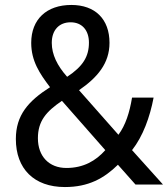

<svg xmlns="http://www.w3.org/2000/svg" viewBox="-20 -745 679 775"><path d="M268 -725C168 -725 106 -667 106 -572C106 -499 140 -448 182 -393C94 -337 44 -280 44 -184C44 -64 117 10 242 10C337 10 400 -25 456 -80L527 0H638L513 -139C557 -195 585 -272 600 -351H513C503 -291 487 -240 458 -201L299 -381C373 -432 422 -489 422 -572C422 -668 364 -725 268 -725ZM265 -655C311 -655 339 -623 339 -573C339 -517 315 -477 251 -435C211 -480 189 -525 189 -572C189 -625 220 -655 265 -655ZM230 -338 405 -139C367 -96 317 -67 248 -67C178 -67 133 -114 133 -187C133 -257 167 -295 230 -338Z"/></svg>

Font: Noto Sans Devanagari UI SemiCondensed
Style: Regular
Weight: 400
Width: 4
Designer: Jelle Bosma - Monotype Design Team
Foundry: Monotype Imaging Inc.
Version: Version 2.004